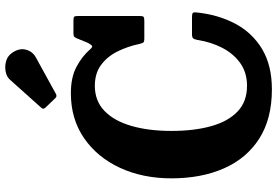

<svg xmlns="http://www.w3.org/2000/svg" viewBox="-185 -875 1075 745"><g transform="rotate(-90 352.5 -502.5)"><path d="M33 -375Q33 -486.5 74 -574.8Q115 -663 189.2 -714Q263.5 -765 363 -765Q425.5 -765 466.2 -743Q507 -721 533 -691Q542 -680.5 546.5 -682.8Q551 -685 558.5 -698.5L577.5 -745Q581 -751 583.8 -753Q586.5 -755 597 -755H645.5Q658 -755 660.5 -751.5Q663 -748 663 -736V-497.5Q663 -486.5 659.8 -483.2Q656.5 -480 644.5 -480H576Q562.5 -480 559.8 -484.2Q557 -488.5 554.5 -499Q544.5 -546 524.8 -585.2Q505 -624.5 472.5 -648.2Q440 -672 392 -672Q333.5 -672 294.8 -634.8Q256 -597.5 236.5 -530.5Q217 -463.5 217 -375Q217 -286.5 235.5 -220.5Q254 -154.5 292.5 -118Q331 -81.5 392 -81.5Q443 -81.5 479.8 -107.5Q516.5 -133.5 539.2 -177.2Q562 -221 570 -274Q572.5 -286.5 576.5 -290.8Q580.5 -295 592 -295H658.5Q671 -295 674.5 -292Q678 -289 677 -279.5Q668.5 -194.5 633.5 -128Q598.5 -61.5 535 -23.2Q471.5 15 378 15Q264 15 187.2 -34Q110.5 -83 71.8 -170.8Q33 -258.5 33 -375ZM344 -825.5 307.5 -863.5Q299 -872.5 307.5 -880.5L415 -1000.5Q426.5 -1014 446.8 -1018Q467 -1022 487 -1016.5Q507 -1011 518.5 -995Q539 -967 532.5 -940.5Q526 -914 502.5 -901L361.5 -823.5Q351.5 -817.5 344 -825.5Z"/></g></svg>

Font: Besley* Narrow
Style: Bold
Weight: 700
Width: 4
Designer: Owen Earl
Foundry: indestructible type*
Version: Version 3.000; ttfautohint (v1.8.3)